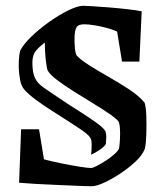

<svg xmlns="http://www.w3.org/2000/svg" viewBox="-20 -634 561 664"><path d="M46 -2 53 -187H115L132 -83Q158 -76 192.5 -69Q227 -62 255.5 -57.5Q284 -53 295 -53Q301 -53 315.5 -60.5Q330 -68 347 -79Q364 -90 377 -102Q390 -114 392 -122Q394 -135 395 -155.5Q396 -176 394.5 -193Q393 -210 389 -215Q381 -225 356 -242Q331 -259 298 -279Q265 -299 232.5 -319.5Q200 -340 176 -358.5Q152 -377 145 -390Q141 -400 138 -429Q135 -458 135 -487Q107 -465 99.5 -451.5Q92 -438 92 -417Q92 -381 102 -362Q111 -345 131 -331Q151 -317 184 -295Q215 -274 250 -252Q285 -230 311.5 -211Q338 -192 344 -181Q348 -171 347.5 -158Q347 -145 346 -136Q341 -127 325 -116Q309 -105 295 -99Q297 -115 297 -133Q297 -151 292 -158Q285 -169 260 -186Q235 -203 202.5 -223.5Q170 -244 138 -265Q106 -286 82.5 -306Q59 -326 54 -341Q49 -355 46.5 -377.5Q44 -400 45 -422.5Q46 -445 50 -459Q61 -481 88.5 -507.5Q116 -534 150.5 -558.5Q185 -583 217 -598.5Q249 -614 268 -614Q275 -614 299.5 -612.5Q324 -611 355.5 -608.5Q387 -606 418 -602.5Q449 -599 470 -595L462 -421H402L385 -525Q370 -532 349 -537.5Q328 -543 307 -546.5Q286 -550 272 -550Q251 -550 245 -540Q239 -531 238 -509.5Q237 -488 239 -467.5Q241 -447 246 -441Q259 -427 289 -408Q319 -389 356 -368Q393 -347 427 -324.5Q461 -302 480 -279Q485 -264 486 -232.5Q487 -201 486 -169Q485 -137 481 -120Q473 -98 449 -75.5Q425 -53 395.5 -33.5Q366 -14 339.5 -2Q313 10 298 10Q278 10 245.5 8.5Q213 7 175.5 5.5Q138 4 103.5 2Q69 0 46 -2Z"/></svg>

Font: Grenze Gotisch Medium
Style: Regular
Weight: 500
Designer: Renata Polastri
Foundry: Omnibus-Type
Version: Version 1.001